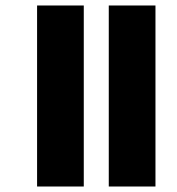

<svg xmlns="http://www.w3.org/2000/svg" viewBox="-20 -681 643 699"><path d="M376 -2V-661H546V-2ZM115 -2V-661H285V-2Z"/></svg>

Font: Noto Sans Tamil UI Condensed Black
Style: Regular
Weight: 900
Width: 3
Designer: Jelle Bosma - Monotype Design Team
Foundry: Monotype Imaging Inc.
Version: Version 2.004; ttfautohint (v1.8.4.7-5d5b)